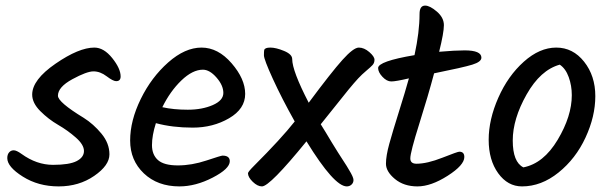

<svg xmlns="http://www.w3.org/2000/svg" viewBox="-20 -681 2183 686"><path d="M317 -511Q351 -511 381 -473.5Q411 -436 411 -408Q411 -391 395 -391Q384 -391 361 -408.5Q338 -426 314 -426Q290 -426 238.5 -398Q187 -370 187 -339Q187 -316 279 -260Q314 -238 342.5 -203.5Q371 -169 371 -129.5Q371 -90 316.5 -52.5Q262 -15 189.5 -15Q117 -15 61.5 -50Q6 -85 6 -116Q6 -129 12.5 -136.5Q19 -144 29 -144Q39 -144 57 -131Q111 -92 169.5 -92Q228 -92 254 -105.5Q280 -119 280 -141.5Q280 -164 251 -189.5Q222 -215 187.5 -235Q153 -255 124 -284Q95 -313 95 -343Q95 -396 178.5 -453.5Q262 -511 317 -511Z M537 -241Q523 -197 523 -162.5Q523 -128 544.5 -109Q566 -90 615.5 -90Q665 -90 717.5 -107.5Q770 -125 775 -125Q801 -125 801 -105Q801 -78 740 -46.5Q679 -15 621 -15Q543 -15 494 -61.5Q445 -108 445 -179Q445 -250 483 -327.5Q521 -405 581 -458Q641 -511 700 -511Q759 -511 807.5 -455Q856 -399 856 -345.5Q856 -292 798.5 -258.5Q741 -225 668.5 -225Q596 -225 537 -241ZM705 -432Q668 -432 628 -393.5Q588 -355 560 -298Q600 -289 651 -289Q702 -289 740 -305.5Q778 -322 778 -349Q778 -376 753.5 -404Q729 -432 705 -432Z M1126 -237Q1132 -228 1144.5 -207Q1157 -186 1165.5 -172Q1174 -158 1187.5 -136.5Q1201 -115 1210 -101.5Q1219 -88 1227 -74Q1243 -48 1243 -38Q1243 -28 1236 -21.5Q1229 -15 1219 -15Q1174 -15 1075 -176Q944 -15 916 -15Q900 -15 883 -31.5Q866 -48 866 -62Q866 -67 888 -89Q985 -186 1033 -247Q987 -329 955 -399Q923 -469 923 -483.5Q923 -498 924 -502Q926 -511 946 -511Q966 -511 995 -499Q1024 -487 1024 -470Q1024 -428 1083 -314Q1164 -423 1203.5 -467Q1243 -511 1262 -511Q1281 -511 1299.5 -495Q1318 -479 1318 -467.5Q1318 -456 1311 -448.5Q1304 -441 1288.5 -428Q1273 -415 1259.5 -400.5Q1246 -386 1225 -360.5Q1204 -335 1174.5 -297.5Q1145 -260 1126 -237Z M1446 -115Q1446 -96 1468 -96Q1506 -96 1560.5 -117.5Q1615 -139 1621 -139Q1639 -139 1639 -120Q1639 -91 1579.5 -53Q1520 -15 1471.5 -15Q1423 -15 1391 -41.5Q1359 -68 1359 -96Q1359 -124 1371 -167.5Q1383 -211 1405.5 -282.5Q1428 -354 1441 -401Q1394 -390 1378 -390Q1362 -390 1346.5 -406.5Q1331 -423 1331 -438Q1331 -462 1461 -484Q1479 -567 1479 -631Q1479 -661 1499 -661Q1516 -661 1541 -639.5Q1566 -618 1566 -591Q1566 -564 1549 -496Q1606 -501 1640 -501Q1700 -501 1700 -475Q1700 -460 1667.5 -450Q1635 -440 1531 -419Q1510 -340 1478 -238.5Q1446 -137 1446 -115Z M2023 -341Q2023 -375 2012 -405.5Q2001 -436 1980 -450Q1911 -431 1861.5 -343.5Q1812 -256 1812 -179Q1812 -102 1850 -83Q1922 -97 1972.5 -181.5Q2023 -266 2023 -341ZM1845 -15Q1794 -15 1760 -62Q1726 -109 1726 -181.5Q1726 -254 1760.5 -332Q1795 -410 1851.5 -460.5Q1908 -511 1967.5 -511Q2027 -511 2067 -460.5Q2107 -410 2107 -337.5Q2107 -265 2072 -189.5Q2037 -114 1975.5 -64.5Q1914 -15 1845 -15Z"/></svg>

Font: Kalam
Style: Regular
Weight: 400
Designer: Lipi Raval (Devanagari and Latin), Jonny Pinhorn (Latin)
Foundry: Indian Type Foundry
Version: Version 2.001;PS 1.0;hotconv 1.0.79;makeotf.lib2.5.61930; tt